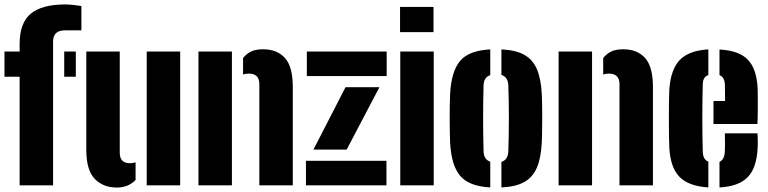

<svg xmlns="http://www.w3.org/2000/svg" viewBox="-20 -831 3446 861"><path d="M0 -487V-600H68V-633Q68 -728.5 118.2 -769.8Q168.5 -811 272 -811Q289.5 -811 308.2 -809Q327 -807 345 -804V-695H272Q218 -695 218 -645V0H68V-487ZM268 -487V-600H320V-487Z M367 -159V-600H517V-146Q517 -99 563 -99Q574.5 -99 588 -103V-24Q555.5 10 504 10Q442 10 404.5 -29.2Q367 -68.5 367 -159ZM638 0V-600H788V0Z M1143 0V-454Q1143 -501 1095 -501Q1083.5 -501 1070 -497V-571Q1085.5 -590 1106 -600Q1126.5 -610 1160 -610Q1222.5 -610 1257.8 -571Q1293 -532 1293 -441V0ZM870 0V-600H1020V0Z M1356 -490V-600H1714V-490ZM1385.5 -160 1529.5 -440H1681.5L1534.5 -160ZM1352 0V-110H1713V0Z M1774 -687V-800H1924V-687ZM1775 0V-600H1925V0Z M1998.5 -191Q1998 -208 1997.2 -236.8Q1996.5 -265.5 1996.5 -298.5Q1996.5 -331.5 1997 -361.5Q1997.5 -391.5 1998.5 -410Q2004 -511 2043.2 -557.8Q2082.5 -604.5 2178.5 -609.5V-494Q2149.5 -484.5 2148.5 -448Q2146.5 -379 2146.5 -300.2Q2146.5 -221.5 2148.5 -153Q2149.5 -115.5 2178.5 -106V9.5Q2083.5 4.5 2043.8 -42.2Q2004 -89 1998.5 -191ZM2228.5 9.5V-105Q2258 -114 2259.5 -153Q2262 -222 2262 -300.5Q2262 -379 2259.5 -448Q2258 -486 2228.5 -495V-609.5Q2293.5 -606.5 2331.8 -584.8Q2370 -563 2388 -520Q2406 -477 2409.5 -410Q2410.5 -393 2411 -364Q2411.5 -335 2411.5 -302Q2411.5 -269 2411 -239.5Q2410.5 -210 2409.5 -191Q2406 -123.5 2388 -80.2Q2370 -37 2331.8 -15.2Q2293.5 6.5 2228.5 9.5Z M2758 0V-454Q2758 -501 2710 -501Q2698.5 -501 2685 -497V-571Q2700.5 -590 2721 -600Q2741.5 -610 2775 -610Q2837.5 -610 2872.8 -571Q2908 -532 2908 -441V0ZM2485 0V-600H2635V0Z M2981.5 -168Q2980.5 -185 2980 -220.2Q2979.5 -255.5 2979.5 -297Q2979.5 -338.5 2980 -375Q2980.5 -411.5 2981.5 -430Q2988 -520.5 3028.8 -562.5Q3069.5 -604.5 3156.5 -609.5V-494.5Q3132 -486.5 3131.5 -453Q3129.5 -382 3129.5 -302Q3129.5 -222 3131.5 -152Q3132 -115.5 3156.5 -106V9.5Q3068.5 4 3027.5 -37.5Q2986.5 -79 2981.5 -168ZM3179.5 -275V-378H3231.5Q3231.5 -405 3231 -426.8Q3230.5 -448.5 3230.5 -453Q3229 -485 3206.5 -494V-609Q3293.5 -604.5 3333.2 -563.8Q3373 -523 3377.5 -436Q3378 -425 3378.2 -397.2Q3378.5 -369.5 3378.2 -336.2Q3378 -303 3376.5 -275ZM3206.5 9.5V-105.5Q3228.5 -114.5 3230.5 -152Q3232 -177.5 3230.5 -233H3376.5Q3377.5 -228 3378 -206.2Q3378.5 -184.5 3377.5 -168Q3373.5 -78.5 3333.2 -36.8Q3293 5 3206.5 9.5Z"/></svg>

Font: Big Shoulders Stencil Display Black
Style: Regular
Weight: 900
Designer: Patric King
Foundry: XO Type Co
Version: Version 1.000